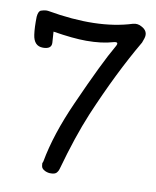

<svg xmlns="http://www.w3.org/2000/svg" viewBox="-75 -675 609 750"><g transform="rotate(10 230.0 -300.5)"><path d="M92 -531Q92 -531 95 -487Q96 -462 62 -462Q26 -462 20 -506Q16 -534 17 -577Q19 -599 29 -603Q47 -609 58 -607Q256 -572 392 -615Q410 -620 426 -611Q456 -596 446 -566Q442 -553 440 -549Q361 -414 286 -237Q246 -141 209 -8Q206 3 199 10Q192 16 179 16Q167 17 154 11Q140 4 139 -7Q138 -13 138 -17Q140 -22 141 -25Q161 -135 221 -269Q299 -444 341 -516Q354 -538 329 -531Q285 -518 224 -518Q172 -518 92 -531Z"/></g></svg>

Font: Scratch Savers
Style: Book
Weight: 400
Designer: Pablo Impallari, Rodrigo Fuenzalida, Brenda Gallo
Foundry: Pablo Impallari, Rodrigo Fuenzalida, Brenda Gallo
Version: Version 4.0b1